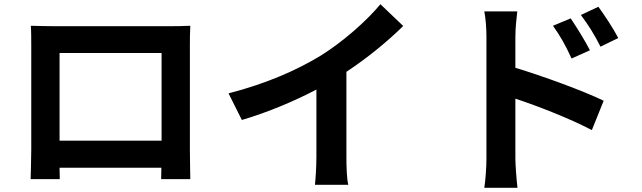

<svg xmlns="http://www.w3.org/2000/svg" viewBox="-20 -831 3040 909"><path d="M126 -709C128 -681 128 -640 128 -612C128 -554 128 -183 128 -123C128 -75 125 12 125 17H263L262 -37H744L743 17H881C881 13 879 -83 879 -122C879 -182 879 -551 879 -612C879 -642 879 -679 881 -709C845 -707 807 -707 782 -707C710 -707 304 -707 232 -707C205 -707 167 -708 126 -709ZM262 -165V-580H745V-165Z M1062 -389 1125 -263C1248 -299 1375 -353 1478 -407V-87C1478 -43 1474 20 1471 44H1629C1622 19 1620 -43 1620 -87V-491C1717 -555 1813 -633 1889 -708L1781 -811C1716 -732 1602 -632 1499 -568C1388 -500 1241 -435 1062 -389Z M2682 -744 2598 -709C2635 -657 2657 -617 2686 -554L2773 -593C2750 -638 2710 -702 2682 -744ZM2813 -799 2730 -760C2767 -710 2791 -673 2823 -610L2907 -651C2884 -696 2842 -759 2813 -799ZM2283 -81C2283 -42 2279 19 2273 58H2430C2425 17 2420 -53 2420 -81V-364C2528 -328 2678 -270 2782 -215L2838 -354C2746 -399 2553 -470 2420 -510V-656C2420 -698 2425 -742 2429 -777H2273C2280 -741 2283 -692 2283 -656C2283 -572 2283 -158 2283 -81Z"/></svg>

Font: Noto Sans JP
Style: Bold
Weight: 700
Designer: Ryoko NISHIZUKA 西塚涼子 (kana, bopomofo & ideographs); Paul D. Hunt (Latin, Greek & Cyrillic); Sandoll Communications 산돌커뮤니
Foundry: Adobe
Version: Version 2.004;hotconv 1.0.118;makeotfexe 2.5.65603